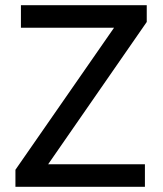

<svg xmlns="http://www.w3.org/2000/svg" viewBox="-20 -714 623 734"><path d="M39 -65V0H534V-86H164L541 -630V-694H60V-608H416Z"/></svg>

Font: MV Cash
Style: Regular
Weight: 400
Designer: Rodrigo Fuenzalida
Foundry: fragTYPE
Version: Version 1.100;Glyphs 3.1.2 (3151)